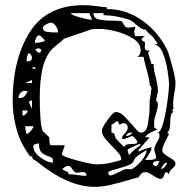

<svg xmlns="http://www.w3.org/2000/svg" viewBox="-20 -687 750 744"><path d="M73 -117Q52 -151 40.5 -201Q29 -251 29 -295Q29 -457 95 -562Q161 -667 304 -667Q324 -667 356 -663Q382 -659 394 -659V-652Q468 -652 530.5 -608Q593 -564 628 -493Q633 -485 646.5 -434Q660 -383 660 -368Q660 -345 655 -325Q651 -301 651 -284Q651 -272 652 -265L647 -259L652 -253Q644 -249 642 -240Q640 -231 640 -215Q639 -197 637 -188Q635 -179 628 -173L635 -167Q630 -159 619.5 -137Q609 -115 609 -106Q609 -97 615 -92Q621 -87 635 -78Q647 -71 653.5 -65.5Q660 -60 660 -53Q660 -46 654.5 -40.5Q649 -35 648 -34Q643 -30 639 -24.5Q635 -19 635 -12Q633 -13 630.5 -16.5Q628 -20 625 -20Q620 -20 617.5 -12.5Q615 -5 612 0.5Q609 6 600 6Q593 6 573 -7Q554 -20 545 -20Q535 -20 529.5 -16Q524 -12 517 0L488 8Q440 22 408 29.5Q376 37 347 37Q242 37 122 -62Q118 -65 113 -67.5Q108 -70 106.5 -72Q105 -74 105 -81H97Q93 -85 86 -96Q79 -107 73 -117ZM330 -611H337L326 -636H255Q255 -629 288 -620Q321 -611 330 -611ZM542 -67H554Q585 -67 585 -77Q585 -82 581.5 -92.5Q578 -103 578 -109Q578 -119 588 -135Q598 -151 598 -160Q598 -166 597 -169Q596 -172 591 -173Q603 -175 613 -212.5Q623 -250 629 -295.5Q635 -341 635 -358Q635 -378 629 -415.5Q623 -453 610.5 -483Q598 -513 579 -513L591 -518L573 -543Q571 -546 558.5 -556.5Q546 -567 546 -572Q535 -572 527 -577Q519 -582 506 -593Q504 -594 496.5 -601Q489 -608 480 -611Q426 -628 381 -628V-636H342Q342 -617 362 -612Q382 -607 416 -607Q444 -607 450 -605Q453 -605 456.5 -597.5Q460 -590 464.5 -585Q469 -580 478 -580Q484 -580 490.5 -581.5Q497 -583 503 -583L504 -575L500 -568Q500 -562 501.5 -555.5Q503 -549 504 -547H542Q539 -545 535 -542Q531 -539 529 -537Q529 -529 535.5 -527Q542 -525 542 -521L541 -505Q541 -491 551 -491Q556 -491 560 -493L554 -482L567 -439H575Q575 -417 584 -386Q592 -352 592 -334Q592 -329 588.5 -316Q585 -303 585 -297Q585 -295 588.5 -292.5Q592 -290 592 -280Q592 -271 585 -248Q577 -224 577 -211Q577 -193 579 -191L591 -186Q587 -184 568 -175.5Q549 -167 542 -155H560L517 -106V-99Q526 -105 544.5 -110.5Q563 -116 567 -117V-113Q567 -106 558.5 -91.5Q550 -77 542 -67ZM205 -561Q205 -573 196.5 -586Q188 -599 178 -599Q170 -599 159.5 -593Q149 -587 146 -580Q146 -566 162 -563.5Q178 -561 205 -561ZM220 -89Q220 -81 278 -65.5Q336 -50 356 -50Q395 -50 450 -67Q450 -80 441.5 -91Q433 -102 414 -121Q394 -141 384.5 -154Q375 -167 375 -182Q375 -192 397 -222.5Q419 -253 428 -253Q443 -253 456.5 -241Q470 -229 491 -205Q505 -188 512.5 -180.5Q520 -173 527 -173Q547 -173 553 -207Q559 -241 559.5 -266.5Q560 -292 560 -297Q562 -306 564 -321.5Q566 -337 567 -346Q567 -347 564 -352Q561 -357 560 -358Q560 -379 542 -440L536 -467H511Q519 -471 522 -477Q525 -483 525 -492Q525 -519 496 -537.5Q467 -556 429 -565.5Q391 -575 364 -575L337 -574L228 -537Q220 -528 204 -516Q184 -500 178 -493Q152 -460 143 -413Q134 -366 134 -309Q134 -274 136.5 -232.5Q139 -191 146 -179L171 -155V-148Q171 -124 178 -124H231Q231 -122 225.5 -108Q220 -94 220 -89ZM131 -550Q124 -550 119.5 -539.5Q115 -529 115 -521Q129 -521 141.5 -524Q154 -527 154 -531Q137 -548 135 -549ZM135 -482 141 -493Q139 -496 135 -498Q131 -500 128 -500Q125 -500 121.5 -497.5Q118 -495 117 -493Q123 -485 135 -482ZM83 -449Q104 -449 104 -463Q104 -474 92 -482Q83 -472 83 -449ZM117 -419V-426H104Q108 -419 117 -419ZM78 -365H104V-377ZM78 -335Q66 -335 59 -327Q52 -319 52 -307Q66 -307 72 -311.5Q78 -316 86 -330L85 -334Q82 -335 78 -335ZM92 -291 104 -265V-298Q96 -298 92 -291ZM87 -259H67V-239Q74 -239 80.5 -245.5Q87 -252 87 -259ZM431 -148Q435 -143 461 -117Q464 -125 471.5 -127Q479 -129 491 -129Q502 -129 507 -130.5Q512 -132 512 -139Q512 -141 503.5 -150.5Q495 -160 493 -160Q491 -160 478 -154.5Q465 -149 461 -148L452 -150Q452 -158 462 -168Q475 -181 475 -192Q475 -199 470.5 -204.5Q466 -210 458 -210Q455 -210 450.5 -207Q446 -204 443 -204Q441 -206 439.5 -211.5Q438 -217 434 -217Q431 -217 423 -210.5Q415 -204 412 -204V-173Q420 -172 422 -169.5Q424 -167 425.5 -159.5Q427 -152 431 -148ZM85 -167Q93 -172 100.5 -181Q108 -190 110 -198H78Q78 -175 85 -167ZM468 -160Q484 -160 493 -173H485Q474 -173 468 -160ZM184 -56Q185 -57 185 -65Q185 -72 180.5 -75.5Q176 -79 166 -82Q149 -88 140 -97.5Q131 -107 131 -131Q124 -131 116.5 -128.5Q109 -126 109 -121Q109 -98 134.5 -78.5Q160 -59 184 -56ZM480 -86Q499 -108 524 -124V-130Q518 -129 501 -121Q484 -113 480 -111L474 -106Q475 -101 477 -95Q479 -89 480 -86ZM407 -7Q414 -7 442 -21Q464 -32 469 -32L488 -31Q493 -31 508.5 -44Q524 -57 536 -74.5Q548 -92 548 -106Q543 -103 522 -89Q501 -75 500 -67Q495 -54 479.5 -47.5Q464 -41 435 -33Q416 -28 407.5 -24.5Q399 -21 399 -16Q399 -14 402 -10.5Q405 -7 407 -7ZM572 -52Q572 -50 577 -46.5Q582 -43 585 -43Q588 -43 592.5 -51Q597 -59 598 -62L591 -63Q584 -63 578.5 -60.5Q573 -58 573 -53Q572 -53 572 -52.5Q572 -52 572 -52ZM604 -31Q614 -35 619 -40.5Q624 -46 628 -56H625Q619 -56 612 -46.5Q605 -37 604 -31ZM279 -9Q303 -5 315 -6Q315 -20 301 -20Q296 -20 290.5 -19Q285 -18 280 -18Q272 -18 268 -22Q264 -26 258 -35Q252 -44 246 -44Q232 -44 221 -31L245 -19V-12Q263 -12 279 -9Z"/></svg>

Font: Cabin Sketch
Style: Regular
Weight: 400
Version: Version 1.100